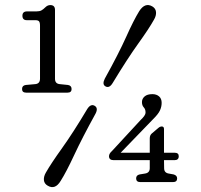

<svg xmlns="http://www.w3.org/2000/svg" viewBox="-20 -735 812 775"><path d="M88.5 -653.5Q70.5 -653.5 70.5 -671.5Q70.5 -689 89.5 -689H127.5Q140 -689 147.5 -693.2Q155 -697.5 163 -705.5Q172 -714.5 183 -714.5Q202 -714.5 202 -695V-417Q202 -397.5 220.5 -395.5L254.5 -392Q269 -389.5 269 -375.5Q269 -361 252 -361H86Q69 -361 69 -375.5Q69 -390 84 -392L123 -395.5Q141.5 -397.5 141.5 -417.5V-631Q141.5 -644.5 137.5 -649Q133.5 -653.5 123 -653.5ZM584.5 -176.5Q584.5 -189 592.5 -196L618.5 -218Q625.5 -224.5 633 -224.5Q642 -224.5 642 -214V-118.5H685Q701.5 -118.5 701.5 -104.5Q701.5 -88.5 684.5 -88.5H642L642.5 -56Q642.5 -37.5 661 -34.5L680.5 -31Q695 -27 695 -15Q695 0 678 0H546.5Q529.5 0 529.5 -15Q529.5 -28 544 -31L565.5 -34.5Q584.5 -37.5 584.5 -56V-88.5H439Q420 -88.5 420 -104.5Q420 -115 432.5 -126L548 -251Q556.5 -259 562 -266.5Q567.5 -274 567.5 -281.5Q567.5 -294 560.2 -301.8Q553 -309.5 553 -323Q553 -336.5 563.8 -345.8Q574.5 -355 595 -355Q611.5 -355 622 -346Q632.5 -337 632.5 -320Q632.5 -304 625.5 -289Q618.5 -274 597.5 -253.5L467 -118.5H584.5ZM434.5 -399.5Q421 -377.5 405.5 -386.5Q391.5 -394.5 403 -417.5Q459.5 -519.5 489.5 -586.5Q519.5 -653.5 542 -690Q565.5 -726.5 595 -709Q608.5 -701 609.8 -686.2Q611 -671.5 601.5 -655.5Q581.5 -619.5 538 -559Q494.5 -498.5 434.5 -399.5ZM332.5 -295.5Q346.5 -317 362 -308Q377.5 -299 365.5 -276Q311.5 -178 279.5 -109.2Q247.5 -40.5 225 -5Q202.5 32.5 172.5 14.5Q158.5 6.5 157.2 -8.2Q156 -23 165.5 -39Q186 -75 230.8 -137.5Q275.5 -200 332.5 -295.5Z"/></svg>

Font: Fraunces 9pt S100 Light
Style: Regular
Weight: 300
Version: Version 1.000; ttfautohint (v1.8.3)